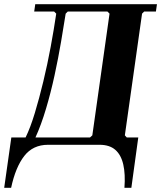

<svg xmlns="http://www.w3.org/2000/svg" viewBox="-73 -690 768 915"><path d="M-53 205 -19 -35H49Q72 -82 93 -151.5Q114 -221 133.5 -302Q153 -383 168.5 -466.5Q184 -550 195 -625L185 -635H90L95 -670H675L670 -635H614L604 -625L522 -45L531 -35H586L553 205H520Q525 140 514.5 94Q504 48 476.5 24Q449 0 401 0H156Q84 0 42.5 53.5Q1 107 -20 205ZM96 -35H356L367 -45L449 -625L439 -635H250L240 -625Q231 -568 218 -491Q205 -414 187 -331Q169 -248 146 -171Q123 -94 96 -35Z"/></svg>

Font: Brygada 1918
Style: Italic
Weight: 400
Italic angle: -8°
Designer: Mateusz Machalski | Borys Kosmynka | Przemek Hoffer
Foundry: NIEPODLEGLA 2018
Version: Version 3.006